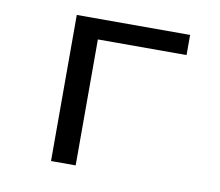

<svg xmlns="http://www.w3.org/2000/svg" viewBox="-61 -558 722 629"><g transform="rotate(10 300.0 -243.0)"><path d="M146 0V-486H523V-419H228V0Z"/></g></svg>

Font: Source Code Pro
Style: Regular
Weight: 400
Monospace: yes
Designer: Paul D. Hunt, Teo Tuominen
Foundry: Adobe Systems Incorporated
Version: Version 1.018;hotconv 1.0.116;makeotfexe 2.5.65601